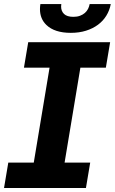

<svg xmlns="http://www.w3.org/2000/svg" viewBox="-30 -938 573 958"><path d="M323.2 -774.1Q242.5 -774.1 201.7 -813.2Q169.4 -844.1 169.4 -892.4Q169.4 -904.1 171.5 -917.6H275.9Q274.9 -911.2 274.9 -905.2Q274.9 -882.5 289.6 -868.3Q304.3 -854 336.3 -854Q355.1 -854 369.3 -859.4Q383.5 -864.7 393.5 -873.4Q403.4 -882.1 409.3 -893.6Q415.1 -905.2 417.3 -917.6H522.7Q516.7 -886 500.5 -859.7Q484.4 -833.5 458.8 -814.5Q433.2 -795.5 399.1 -784.8Q365.1 -774.1 323.2 -774.1ZM398.8 0H-9.9L11.4 -126.8H138.5L217.3 -600.5H89.5L110.8 -727.3H519.5L498.2 -600.5H371.1L292.3 -126.8H420.1Z"/></svg>

Font: Linik Sans
Style: Bold Italic
Weight: 700
Italic angle: 9°
Designer: Fonts by Rasmus Andersson / Changes by Cristiano Sobral with parts from Marc Monis
Foundry: rsms
Version: Version 3.020; ttfautohint (v1.6)